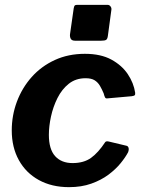

<svg xmlns="http://www.w3.org/2000/svg" viewBox="-20 -762 591 792"><path d="M330.1 -540Q395.8 -540 439.4 -516.2Q483.1 -492.3 507.3 -455.9Q531.6 -419.4 537.5 -379.7Q538.4 -372.1 535.7 -369.3Q533.1 -366.4 523.3 -365.1L422 -356.1Q415.7 -355.1 412.9 -361Q410 -367 407.7 -376.7Q400.4 -394 392.2 -408.1Q383.9 -422.3 370.4 -430.8Q356.9 -439.3 333.1 -439.3Q292.5 -439.3 263.9 -416.6Q235.3 -393.9 217.1 -357.7Q199 -321.5 190.3 -281.2Q181.6 -240.9 181.6 -205.7Q181.6 -146.4 207.5 -117.8Q233.5 -89.3 279.3 -89.3Q325.6 -89.3 355.4 -110.7Q385.3 -132.2 413.9 -175.6Q417.8 -180.9 429.6 -178L501.2 -160.9Q507.5 -159.9 510.1 -152.8Q512.6 -145.8 508.5 -134.2Q497.9 -113.8 477.7 -88.9Q457.6 -64.1 427.5 -41.5Q397.3 -19 356.6 -4.5Q315.9 10 264.7 10Q193.6 10 140.3 -19.3Q87 -48.6 57.8 -101.4Q28.5 -154.3 28.5 -224.1Q28.5 -286 49.8 -342.9Q71.2 -399.8 110.7 -444.3Q150.3 -488.7 206 -514.4Q261.7 -540 330.1 -540ZM439.2 -719.6 424.9 -613.7Q423.2 -601 417.6 -597.5Q412 -594.1 397.6 -594.1H289.4Q276.7 -594.1 272.2 -601.6Q267.7 -609.1 268.7 -620.1L284 -727.3Q285.7 -736.9 288.3 -739.4Q290.8 -742 298.7 -742H424Q431.2 -742 436.2 -735.2Q441.2 -728.4 439.2 -719.6Z"/></svg>

Font: Libre Franklin Thin
Style: Italic
Weight: 100
Italic angle: -8°
Designer: Pablo Impallari, Rodrigo Fuenzalida, Nhung Nguyen
Foundry: Impallari Type
Version: Version 3.000